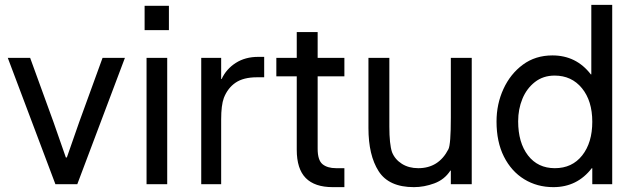

<svg xmlns="http://www.w3.org/2000/svg" viewBox="-20 -758 2601 790"><path d="M208 0 12 -520H104L200 -256L251 -110H255L306 -256L402 -520H494L298 0Z M575 -734H675V-634H575ZM583 0V-520H668V0Z M808 0V-520H890V-433H892Q911 -474 950 -499Q989 -524 1042 -524H1067V-440H1037Q982 -440 949.5 -418Q917 -396 901 -355Q890 -325 890 -267V0Z M1349 12Q1275 12 1238 -25.5Q1201 -63 1201 -142V-444H1117V-520H1201V-626H1287V-520H1397V-444H1287V-146Q1287 -99 1307 -82.5Q1327 -66 1363 -66H1397V12Z M1921 -520V0H1835V-56H1833Q1809 -19 1767 -3.5Q1725 12 1683 12Q1580 12 1538 -53.5Q1496 -119 1496 -231V-520H1582V-237Q1582 -165 1593 -132Q1605 -102 1633.5 -84Q1662 -66 1701 -66Q1785 -66 1825 -144Q1835 -163 1835 -274V-520Z M2257 12Q2190 12 2137 -20.5Q2084 -53 2053.5 -113.5Q2023 -174 2023 -258Q2023 -330 2051.5 -392Q2080 -454 2131.5 -492Q2183 -530 2253 -530Q2351 -530 2411 -452H2413V-738H2499V0H2417V-66H2415Q2355 12 2257 12ZM2263 -66Q2334 -66 2375.5 -118.5Q2417 -171 2417 -257Q2417 -343 2374.5 -395Q2332 -447 2262 -447Q2215 -447 2181 -420.5Q2147 -394 2129.5 -351.5Q2112 -309 2112 -259Q2112 -171 2152.5 -118.5Q2193 -66 2263 -66Z"/></svg>

Font: Liter
Style: Regular
Weight: 400
Designer: Anton Skugarov
Foundry: skugi
Version: Version 1.004; ttfautohint (v1.8.4.7-5d5b)